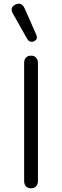

<svg xmlns="http://www.w3.org/2000/svg" viewBox="-20 -1012 337 1042"><path d="M111 -30V-670Q111 -689 121 -699.5Q131 -710 148 -710Q166 -710 176 -699Q186 -688 186 -670V-30Q186 -12 176 -1Q166 10 148 10Q131 10 121 -0.5Q111 -11 111 -30ZM153 -785Q136 -785 127 -802L49 -940Q43 -951 43 -960Q43 -977 63 -987Q72 -992 82 -992Q103 -992 115 -964L177 -823Q180 -816 180 -809Q180 -795 165 -788Q159 -785 153 -785Z"/></svg>

Font: Kodchasan
Style: Regular
Weight: 400
Version: Version 1.000; ttfautohint (v1.6)